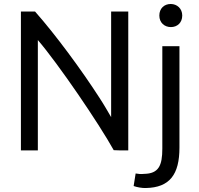

<svg xmlns="http://www.w3.org/2000/svg" viewBox="-20 -753 999 964"><path d="M624 2H580L551 1C476 -134 273 -432 170 -552C170 -550 170 -294 170 -290V2H85V-695H156C258 -580 390 -401 480 -261C503 -226 522 -192 538 -165C538 -168 538 -417 538 -422V-695H624ZM712 191C695 192 667 187 651 181L661 118C672 120 688 122 703 120C777 119 795 78 795 -7V-521H881V-12C881 123 832 189 712 191ZM895 -675C895 -639 870 -617 838 -617C806 -617 780 -639 780 -675C780 -711 805 -733 837 -733C869 -733 895 -710 895 -675Z"/></svg>

Font: Repo Regular
Style: Regular
Weight: 400
Designer: Stefan Peev
Foundry: Context Ltd
Version: Version 1.502